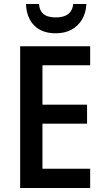

<svg xmlns="http://www.w3.org/2000/svg" viewBox="-20 -947 525 967"><path d="M434.1 0H81.5V-713.9H434.1V-618.2H193.8V-419.9H418.5V-324.2H193.8V-97.2H434.1ZM415 -926.8Q413.1 -882.3 393.3 -849.1Q373.5 -815.9 339.8 -797.6Q306.2 -779.3 260.7 -779.3Q192.4 -779.3 153.1 -817.9Q113.8 -856.4 110.8 -926.8H176.3Q178.7 -901.4 189.5 -886.5Q200.2 -871.6 218.8 -865.5Q237.3 -859.4 262.2 -859.4Q285.2 -859.4 303.7 -865.7Q322.3 -872.1 334.2 -887Q346.2 -901.9 348.6 -926.8Z"/></svg>

Font: Open Sans SemiCondensed SemiBold
Style: Regular
Weight: 600
Width: 4
Designer: Monotype Design Team
Foundry: Monotype Imaging Inc.
Version: Version 3.000